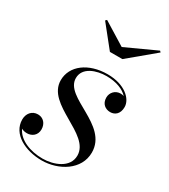

<svg xmlns="http://www.w3.org/2000/svg" viewBox="-172 -761 752 854"><g transform="rotate(30 204.5 -333.5)"><path d="M238 -605 121.5 -677 115 -670.5 203.5 -560H267.5L400 -670.5L394 -676.5ZM358 -132C358 -275 130.5 -283.5 130.5 -383.5C130.5 -439 194 -459.5 245 -459.5C297 -459.5 334.5 -443 355 -420.5C349.5 -422.5 344 -423.5 338 -423.5C310.5 -423.5 291 -402 291 -376.5C291 -344 313.5 -328.5 338 -328.5C361.5 -328.5 383 -344 383 -380C383 -422 333 -469 245 -469C147 -469 77 -416 77 -342C77 -216 309 -199.5 309 -88C309 -25 236.5 1 181 1C116.5 1 56.5 -23 36 -69C44 -64 54 -62 64.5 -62C89.5 -62 112.5 -78.5 112.5 -109C112.5 -138.5 93.5 -159.5 66 -159.5C34.5 -159.5 16 -134.5 16 -105C16 -30.5 97.5 10 181.5 10C268 10 358 -43 358 -132Z"/></g></svg>

Font: Bodoni* 24pt
Style: Italic
Weight: 400
Italic angle: -13°
Version: Version 2.3